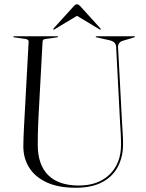

<svg xmlns="http://www.w3.org/2000/svg" viewBox="-20 -871 686 905"><path d="M546 -293 527.5 -649Q527 -660.5 521 -668.2Q515 -676 497.5 -681L434.5 -695Q431 -696 431 -697.5Q431 -700 434.5 -700H613Q616 -700 616 -697.5Q616 -695.5 610 -694L559.5 -679Q547.5 -676 541.5 -667.2Q535.5 -658.5 536.5 -648L555 -298Q556.5 -271 558.2 -244.5Q560 -218 560 -190.5Q560 -134 536.8 -87.5Q513.5 -41 464 -13.5Q414.5 14 336.5 14Q254 14 199.2 -11.8Q144.5 -37.5 117.2 -81.5Q90 -125.5 90 -181Q90 -196 90.8 -219.5Q91.5 -243 92.8 -267Q94 -291 95 -307.5L115 -675Q115.5 -685 99.5 -687.5L46.5 -695Q42.5 -696 42.5 -697.5Q42.5 -700 46 -700H250Q253.5 -700 253.5 -697.5Q253.5 -696 249.5 -695L196.5 -687.5Q187.5 -686.5 184.2 -683.8Q181 -681 180.5 -672.5L161 -311Q159 -273 158.5 -241.5Q158 -210 158 -188.5Q158 -94 207.5 -45.2Q257 3.5 351 3.5Q443.5 3.5 497 -49Q550.5 -101.5 550.5 -189Q550.5 -217 549 -244.2Q547.5 -271.5 546 -293ZM454 -731.5Q452 -730 447.5 -733.5L343 -796.5L238.5 -733.5Q234 -730 232 -731.5Q230 -734 233.5 -738L326 -840Q336 -851 343 -851Q350 -851 360 -840L452.5 -738Q456 -733.5 454 -731.5Z"/></svg>

Font: Fraunces 144pt Light
Style: Regular
Weight: 300
Version: Version 1.000;[b76b70a41]